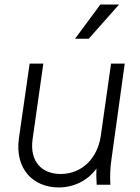

<svg xmlns="http://www.w3.org/2000/svg" viewBox="-20 -810 613 842"><path d="M237 12C305 12 366 -19 403 -71C402 -49 402 -27 404 0H464C462 -42 463 -72 469 -113L527 -531H467L422 -214C408 -117 340 -47 246 -47C164 -47 109 -101 123 -200L170 -531H110L63 -204C44 -69 126 12 237 12ZM309 -640H369L502 -790H420Z"/></svg>

Font: Mluvka Light
Style: Italic
Weight: 300
Italic angle: -8°
Designer: Modified by Jiří Krblich, Original typeface by Gumpita Rahayu
Foundry: Gumpita Rahayu & Jiří Krblich
Version: Version 2.000;Glyphs 3.1.1 (3134)